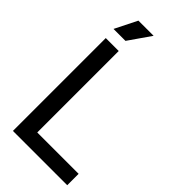

<svg xmlns="http://www.w3.org/2000/svg" viewBox="-259 -902 965 965"><g transform="rotate(45 223.5 -419.0)"><path d="M52 0V-660H144V0ZM81 0V-81H438V0ZM132 -720H47L106 -838H214Z"/></g></svg>

Font: Bricolage Grotesque 96pt
Style: Regular
Weight: 400
Version: Version 1.001;gftools[0.9.33.dev8+g029e19f]